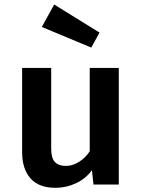

<svg xmlns="http://www.w3.org/2000/svg" viewBox="-20 -838 640 872"><path d="M212.5 -529.5V-162.5Q212.5 -119.5 229.5 -102Q246.5 -84.5 279 -84.5Q310 -84.5 339.5 -103.2Q369 -122 387.5 -151V-529.5H519.5V0H404.5L397.5 -65Q369 -26 324.5 -5.5Q280 15 232.5 15Q156 15 118.2 -28.2Q80.5 -71.5 80.5 -146.5V-529.5ZM394.5 -622 170 -715.5 226 -817.5 432 -690Z"/></svg>

Font: Fira Code Light SemiBold
Style: Regular
Weight: 600
Monospace: yes
Version: Version 5.002